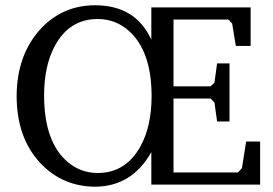

<svg xmlns="http://www.w3.org/2000/svg" viewBox="-20 -699 1033 727"><path d="M43 -336Q44 -496 139 -595Q221 -679 340 -679Q490 -679 550 -555Q552 -551 553 -549V-671H929V-525H873L859 -610L845 -625H637V-372H777L792 -386L802 -459H849V-239H802L792 -311L777 -326H637V-46H881L896 -62L912 -163H965V0H553V-123Q480 7 340 8Q220 7 138 -76Q43 -173 43 -336ZM147 -338Q147 -161 237 -85Q286 -44 350 -44Q456 -44 512 -145Q554 -222 554 -335Q554 -506 467 -583Q417 -627 350 -627Q242 -627 187 -524Q147 -449 147 -338Z"/></svg>

Font: Khartiya
Style: Regular
Weight: 500
Version: Version 1.0.1